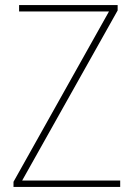

<svg xmlns="http://www.w3.org/2000/svg" viewBox="-20 -734 525 754"><path d="M452 0V-25H67L442 -693V-714H55V-689H408L33 -20V0Z"/></svg>

Font: Noto Sans Arabic SemCond Thin
Style: Regular
Weight: 100
Width: 4
Designer: Monotype Design Team, Nadine Chahine, Nizar Qandah and Khaled Hosny
Foundry: Monotype Imaging Inc.
Version: Version 2.012